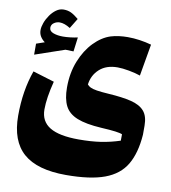

<svg xmlns="http://www.w3.org/2000/svg" viewBox="-98 -717 983 1101"><g transform="rotate(10 393.5 -167.0)"><path d="M125.5 -517.1Q125.5 -497.1 149.4 -488.3Q173.3 -479.5 205.1 -479.5Q224.1 -479.5 247.6 -482.2Q271 -484.9 291 -489.3L280.3 -406.2L233.4 -407.7L61 -348.6V-412.6L108.9 -429.2Q92.3 -441.4 82.5 -457.5Q72.8 -473.6 72.8 -494.1Q72.8 -512.7 81.3 -536.1Q89.8 -559.6 105.2 -581.8Q120.6 -604 140.6 -618.4Q160.6 -632.8 183.6 -632.8Q207.5 -632.8 226.8 -623.8Q246.1 -614.7 271.5 -593.3L235.8 -534.7Q201.7 -556.2 174.3 -556.2Q156.2 -556.2 140.9 -545.7Q125.5 -535.2 125.5 -517.1ZM679.2 -335.9Q651.4 -345.7 612.5 -352.8Q573.7 -359.9 545.9 -359.9Q480 -359.9 440.7 -324.2Q401.4 -288.6 394.5 -233.9Q401.4 -225.1 413.6 -219Q425.8 -212.9 451.2 -208.7Q476.6 -204.6 521.5 -201.7Q600.6 -196.8 652.6 -184.1Q704.6 -171.4 730 -142.1Q755.4 -112.8 755.4 -57.6V-4.9Q747.6 103 708 170.2Q668.5 237.3 584.7 268.3Q501 299.3 359.9 299.3Q192.4 299.3 112.1 229Q31.7 158.7 31.7 11.2Q31.7 -134.3 74.2 -253.4L199.2 -215.3Q173.8 -116.7 173.8 -49.8Q173.8 19.5 228.5 52.7Q283.2 85.9 396.5 85.9Q468.8 85.9 525.1 77.4Q581.5 68.8 636.2 50.8L636.7 13.7Q626 8.3 596.2 4.4Q566.4 0.5 513.2 -2.4Q422.9 -7.8 371.8 -28.3Q320.8 -48.8 300 -89.6Q279.3 -130.4 279.3 -196.3Q279.3 -281.2 306.9 -350.3Q334.5 -419.4 379.4 -465.6Q424.3 -511.7 475.1 -527.8Q497.6 -534.7 522.5 -537.8Q547.4 -541 572.8 -541Q607.4 -541 642.8 -535.9Q678.2 -530.8 711.4 -521.5Z"/></g></svg>

Font: Pinar DS4-ExtraBold
Style: Regular
Weight: 800
Designer: Amin Abedi
Version: Version 2.000